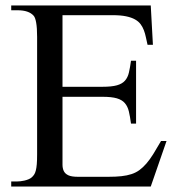

<svg xmlns="http://www.w3.org/2000/svg" viewBox="-20 -682 651 702"><path d="M531.2 0H21V-18.6H43.9Q48.3 -18.6 54.9 -19.3Q61.5 -20 69.1 -21.7Q76.7 -23.4 84 -26.4Q91.3 -29.3 96.2 -33.7Q101.1 -38.1 104.7 -43.5Q108.4 -48.8 110.8 -58.1Q113.3 -67.4 114.5 -81.5Q115.7 -95.7 115.7 -117.7V-547.4Q115.7 -579.6 112.3 -598.9Q108.9 -618.2 103 -624.5Q85.4 -644.5 43.9 -644.5H21V-662.1H531.2L539.1 -518.1H519.5Q516.1 -532.2 513.4 -545.7Q510.7 -559.1 506.1 -571.3Q501.5 -583.5 494.1 -593.5Q486.8 -603.5 473.9 -610.8Q460.9 -618.2 441.2 -622.3Q421.4 -626.5 392.1 -626.5H208.5V-364.7H354.5Q388.2 -364.7 407.5 -370.1Q426.8 -375.5 437 -387.2Q447.3 -398.9 451.4 -417Q455.6 -435.1 459 -460H477.5V-230H459Q455.6 -255.9 451.2 -274.4Q446.8 -293 436.5 -304.9Q426.3 -316.9 407.2 -322.5Q388.2 -328.1 354.5 -328.1H208.5V-80.1Q208.5 -66.9 213.1 -56.9Q217.8 -46.9 229.5 -41.3Q241.2 -35.6 264.6 -35.6H376.5Q403.3 -35.6 423.8 -37.8Q444.3 -40 460.7 -45.4Q477.1 -50.8 490 -60.3Q502.9 -69.8 515.4 -84.2Q527.8 -98.6 540.5 -118.9Q553.2 -139.2 568.8 -166.5H588.9Z"/></svg>

Font: Campania
Style: Regular
Weight: 400
Version: Version 2.009